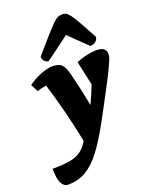

<svg xmlns="http://www.w3.org/2000/svg" viewBox="-224 -840 940 1204"><g transform="rotate(-20 246.0 -238.5)"><path d="M17 270Q2 270 -11.5 259.5Q-25 249 -33.5 221.5Q-42 194 -42 143Q26 143 71 135.5Q116 128 146.5 107Q177 86 201 45Q179 -63 153 -166Q127 -269 98 -361Q67 -357 37 -347L11 -396Q50 -425 96.5 -443.5Q143 -462 177 -462Q219 -462 238 -442Q257 -422 270 -369Q283 -317 295 -263Q307 -209 318 -152Q345 -209 369 -271L334 -431Q360 -444 399.5 -453Q439 -462 471 -462Q534 -462 534 -413Q534 -407 532 -397.5Q530 -388 521.5 -368Q513 -348 495.5 -311.5Q478 -275 446 -215Q384 -97 334 -6.5Q284 84 237 145.5Q190 207 137.5 238.5Q85 270 17 270ZM344 -747Q359 -747 370.5 -741Q382 -735 397 -715Q412 -695 435 -654Q458 -613 496 -543Q496 -525 481 -512.5Q466 -500 444 -500Q414 -529 396.5 -546Q379 -563 363.5 -578Q348 -593 324 -617Q304 -602 286 -588.5Q268 -575 241 -555Q214 -535 166 -500Q150 -500 139 -512.5Q128 -525 128 -543Q188 -613 224.5 -654Q261 -695 281.5 -715Q302 -735 315.5 -741Q329 -747 344 -747Z"/></g></svg>

Font: Petrona Black
Style: Italic
Weight: 900
Italic angle: -9°
Designer: Ringo R. Seeber
Foundry: Ringo R. Seeber
Version: Version 2.001; ttfautohint (v1.8.3)